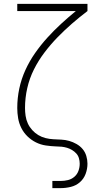

<svg xmlns="http://www.w3.org/2000/svg" viewBox="-20 -755 540 990"><path d="M293 215H250V178H293Q312 178 330.5 173.5Q349 169 363.5 156.5Q378 144 384.5 126Q391 108 391 89Q391 75 387 61Q383 47 373.5 36.5Q364 26 351.5 18.5Q339 11 325.5 7Q312 3 298 1.5Q284 0 270 0H269Q242 -1 215.5 -5Q189 -9 165 -21Q141 -33 121.5 -52Q102 -71 90 -95Q78 -119 73.5 -145.5Q69 -172 69 -198Q69 -249 79.5 -298.5Q90 -348 111 -394Q132 -440 161 -481.5Q190 -523 224 -560.5Q258 -598 295 -632Q332 -666 371 -698H69V-735H431V-698Q390 -667 351 -633Q312 -599 276.5 -562.5Q241 -526 209.5 -484.5Q178 -443 155 -397Q132 -351 120.5 -300.5Q109 -250 109 -198Q109 -178 112 -157.5Q115 -137 123.5 -118.5Q132 -100 146 -84.5Q160 -69 177.5 -58.5Q195 -48 215 -43Q235 -38 255.5 -37Q276 -36 296.5 -35Q317 -34 336.5 -28.5Q356 -23 374.5 -12.5Q393 -2 406 13.5Q419 29 425 49Q431 69 431 89Q431 116 421.5 141.5Q412 167 392 184.5Q372 202 345.5 208.5Q319 215 293 215Z"/></svg>

Font: Iosevka Term Curly Extralight
Style: Regular
Weight: 200
Designer: Belleve Invis
Foundry: Belleve Invis
Version: Version 32.3.0